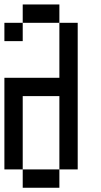

<svg xmlns="http://www.w3.org/2000/svg" viewBox="-20 -937 457 873"><path d="M0 -166.7V-583.3H250V-833.3H333.3V-166.7H250V-500H83.3V-166.7ZM83.3 -916.7H250V-833.3H83.3ZM0 -750V-833.3H83.3V-750ZM83.3 -166.7H250V-83.3H83.3Z"/></svg>

Font: Galmuri11 Condensed
Style: Regular
Weight: 400
Width: 3
Designer: Lee Minseo (quiple)
Version: Version 2.399;hotconv 1.1.1;makeotfexe 2.6.0 DEVELOPMENT